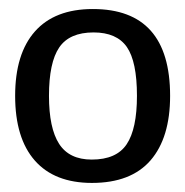

<svg xmlns="http://www.w3.org/2000/svg" viewBox="-20 -719 405 421"><path d="M353 -508.8Q353 -417 310.1 -367.4Q267.1 -317.9 181.6 -317.9Q99.6 -317.9 56.4 -366.9Q13.2 -416 13.2 -508.8Q13.2 -601.1 56.6 -650.1Q100.1 -699.2 183.6 -699.2Q353 -699.2 353 -508.8ZM280.3 -508.8Q280.3 -584 258.1 -616Q235.8 -647.9 185.1 -647.9Q132.3 -647.9 109.9 -615Q87.4 -582 87.4 -508.8Q87.4 -438 109.6 -403.6Q131.8 -369.1 181.2 -369.1Q235.4 -369.1 257.8 -402.8Q280.3 -436.5 280.3 -508.8Z"/></svg>

Font: Arial
Style: Regular
Weight: 400
Designer: Steve Matteson
Foundry: Ascender Corporation
Version: Version 2.00.3